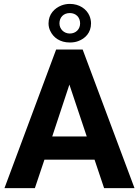

<svg xmlns="http://www.w3.org/2000/svg" viewBox="-20 -965 712 985"><path d="M465 -146 514 0H670L404 -711H268L3 0H159L208 -146ZM248 -265 336 -531 425 -265ZM229 -845C229 -831 232 -818 238 -806C254 -772 288 -747 338 -747C353 -747 368 -749 381 -754C417 -767 447 -797 447 -845C447 -858 444 -872 439 -884C424 -919 387 -945 338 -945C323 -945 308 -942 295 -937C260 -923 229 -893 229 -845ZM338 -898C370 -898 391 -876 391 -845C391 -815 369 -793 338 -793C308 -793 285 -816 285 -845C285 -876 306 -898 338 -898Z"/></svg>

Font: Asimov
Style: Regular
Weight: 500
Designer: Google
Version: Version 2.000980; 2014